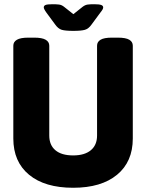

<svg xmlns="http://www.w3.org/2000/svg" viewBox="-20 -880 691 908"><path d="M326 8Q192 8 117.5 -53.5Q43 -115 43 -225V-664Q43 -682 60 -692Q77 -702 114 -702H142Q179 -702 196 -692Q213 -682 213 -664V-239Q213 -194 242 -169.5Q271 -145 326 -145Q380 -145 409.5 -169.5Q439 -194 439 -239V-664Q439 -682 455.5 -692Q472 -702 509 -702H537Q575 -702 591.5 -692Q608 -682 608 -664V-225Q608 -115 533.5 -53.5Q459 8 326 8ZM425 -860Q449 -860 458.5 -856.5Q468 -853 468 -845Q468 -841 465.5 -836Q463 -831 455 -821L413 -764Q399 -744 381.5 -739Q364 -734 327 -734Q289 -734 272 -739Q255 -744 241 -764L199 -821Q192 -831 189.5 -836.5Q187 -842 187 -845Q187 -853 195.5 -856.5Q204 -860 229 -860Q246 -860 259 -858.5Q272 -857 284 -847L327 -813L371 -848Q383 -857 395 -858.5Q407 -860 425 -860Z"/></svg>

Font: Asap Semi Condensed ExtraBold
Style: Regular
Weight: 800
Width: 4
Designer: Pablo Cosgaya
Foundry: Omnibus-Type
Version: Version 3.001; ttfautohint (v1.8.4.7-5d5b)